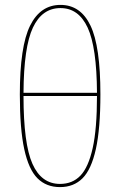

<svg xmlns="http://www.w3.org/2000/svg" viewBox="-20 -755 492 784"><path d="M390 -370Q390 -230 371.5 -146.5Q353 -63 317 -27Q281 9 225 9Q169 9 133 -27Q97 -63 79 -146Q61 -229 61 -369Q61 -566 103 -650.5Q145 -735 227 -735Q309 -735 349.5 -650.5Q390 -566 390 -370ZM76 -376H376Q375 -562 338 -642Q301 -722 227 -722Q152 -722 114.5 -642.5Q77 -563 76 -376ZM376 -363H76Q76 -168 112.5 -86Q149 -4 225 -4Q276 -4 308.5 -38Q341 -72 358.5 -150.5Q376 -229 376 -363Z"/></svg>

Font: Fira Sans Compressed Hair
Style: Regular
Weight: 100
Width: 1
Designer: bBox Type GmbH & Carrois Corporate GbR & Edenspiekermann AG
Foundry: bBox Type GmbH & Carrois Corporate GbR & Edenspiekermann AG
Version: Version 4.301